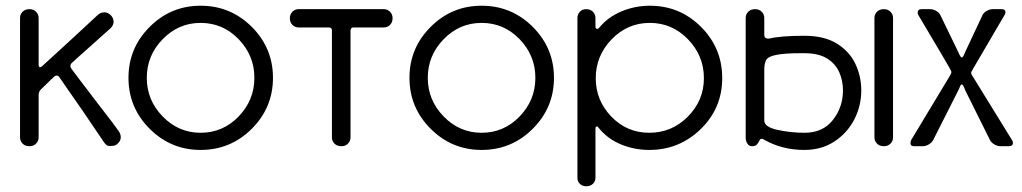

<svg xmlns="http://www.w3.org/2000/svg" viewBox="-20 -511 3571 671"><path d="M83 0Q68 0 59 -9Q50 -18 50 -31V-448Q50 -461 59 -470Q68 -479 83 -479Q97 -479 106 -470Q115 -461 115 -448V-286Q115 -276 120 -276Q123 -276 127.5 -280Q132 -284 161.5 -311Q191 -338 228.5 -372.5Q266 -407 295 -434L323 -460Q333 -468 346 -468Q358 -467 367.5 -457.5Q377 -448 377 -434Q376 -421 366 -412L300 -353Q239 -299 230 -290Q226 -286 226 -280Q226 -276 229.5 -271Q233 -266 258 -233Q283 -200 315 -158Q347 -116 372 -84L396 -51Q402 -42 402 -31Q402 -18 390 -8Q383 -1 370 -1H360Q352 -2 344 -13L268 -125Q237 -169 213.5 -203.5Q190 -238 186.5 -242.5Q183 -247 178 -247Q174 -247 170.5 -244Q167 -241 158.5 -233Q150 -225 140.5 -215.5Q131 -206 123 -198.5Q115 -191 115 -178V-31Q115 -18 106 -9Q97 0 83 0Z M681 13Q577 13 503 -61Q429 -135 429 -239Q429 -343 503 -417Q577 -491 681 -491Q786 -491 860 -417Q934 -343 934 -239Q934 -135 860 -61Q786 13 681 13ZM681 -47Q759 -47 814 -104Q869 -161 869 -239Q869 -317 814 -374Q759 -431 681 -431Q604 -431 548.5 -374Q493 -317 493 -239Q493 -161 548.5 -104Q604 -47 681 -47Z M1173 0Q1158 0 1149 -9Q1140 -18 1140 -31V-405Q1140 -409 1137.5 -412Q1135 -415 1130 -415H1024Q1011 -415 1002 -424Q993 -433 993 -447Q993 -461 1002 -470Q1011 -479 1024 -479H1321Q1334 -479 1343 -470Q1352 -461 1352 -447Q1352 -433 1343 -424Q1334 -415 1321 -415H1214Q1210 -415 1207.5 -412Q1205 -409 1205 -405V-31Q1205 -18 1196 -9Q1187 0 1173 0Z M1663 13Q1559 13 1485 -61Q1411 -135 1411 -239Q1411 -343 1485 -417Q1559 -491 1663 -491Q1768 -491 1842 -417Q1916 -343 1916 -239Q1916 -135 1842 -61Q1768 13 1663 13ZM1663 -47Q1741 -47 1796 -104Q1851 -161 1851 -239Q1851 -317 1796 -374Q1741 -431 1663 -431Q1586 -431 1530.5 -374Q1475 -317 1475 -239Q1475 -161 1530.5 -104Q1586 -47 1663 -47Z M2029 140Q2015 140 2006.5 131.5Q1998 123 1998 110V-448Q1998 -461 2006.5 -470Q2015 -479 2029 -479Q2043 -479 2052 -470Q2061 -461 2061 -448V-419Q2061 -410 2067 -410Q2071 -410 2074 -414Q2104 -451 2151.5 -471Q2199 -491 2251 -491Q2356 -491 2430 -417Q2504 -343 2504 -238Q2504 -133 2429 -60Q2354 13 2249 13Q2196 13 2148.5 -7Q2101 -27 2070 -67Q2069 -69 2067 -69H2066Q2061 -69 2061 -61V110Q2061 123 2052 131.5Q2043 140 2029 140ZM2249 -47Q2328 -47 2384 -103.5Q2440 -160 2440 -238Q2440 -316 2384.5 -373.5Q2329 -431 2251 -431Q2173 -431 2117.5 -373.5Q2062 -316 2062 -238Q2062 -160 2116.5 -103.5Q2171 -47 2249 -47Z M3069 0Q3054 0 3045 -9Q3036 -18 3036 -31V-448Q3036 -461 3045 -470Q3054 -479 3069 -479Q3083 -479 3092 -470Q3101 -461 3101 -448V-31Q3101 -18 3092 -9Q3083 0 3069 0ZM2791 13Q2713 13 2650 -23Q2645 -26 2641 -26Q2639 -26 2637 -24Q2635 -22 2632 -16Q2629 -10 2624 -5Q2619 0 2608 0Q2598 0 2592 -9Q2586 -18 2586 -31V-448Q2586 -461 2595 -470Q2604 -479 2619 -479Q2633 -479 2642 -470Q2651 -461 2651 -448V-389Q2651 -376 2665 -376H2667Q2709 -386 2791 -386Q2861 -386 2905 -358.5Q2949 -331 2969.5 -287.5Q2990 -244 2990 -195Q2990 -141 2965.5 -93.5Q2941 -46 2896 -16.5Q2851 13 2791 13ZM2792 -47Q2856 -47 2891 -92Q2926 -137 2926 -195Q2926 -229 2913 -258.5Q2900 -288 2870.5 -306.5Q2841 -325 2792 -325H2774Q2671 -325 2658 -302Q2651 -289 2651 -269V-90Q2651 -67 2697.5 -57Q2744 -47 2792 -47Z M3505 0H3476Q3466 0 3455.5 -6Q3445 -12 3440 -21L3353 -196Q3346 -216 3341 -216Q3337 -216 3332 -201L3241 -21Q3236 -12 3225.5 -6Q3215 0 3205 0H3175Q3162 0 3162 -10Q3162 -15 3164 -21L3296 -240Q3305 -254 3305 -259L3304 -263Q3301 -271 3189 -459Q3187 -464 3187 -467Q3187 -479 3201 -479H3231Q3241 -479 3251.5 -473Q3262 -467 3266 -459L3329 -329Q3337 -310 3341 -310Q3346 -310 3353 -329L3414 -459Q3419 -468 3429.5 -473.5Q3440 -479 3450 -479H3480Q3494 -479 3494 -468Q3494 -464 3491 -459L3382 -273Q3374 -260 3374 -256Q3374 -251 3382 -240L3517 -21Q3520 -16 3520 -12Q3520 0 3505 0Z"/></svg>

Font: Gardens CM
Style: Regular
Weight: 400
Designer: Created by: Aleksander Shevchuk, 2010. Modifed by: Daren Olsen, 2020.
Foundry: High-Logic / FontCreator v.13.0.0 build 2663 (64-bit)
Version: Version 3.003 Ukrainian, initial release